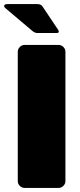

<svg xmlns="http://www.w3.org/2000/svg" viewBox="-37 -920 390 940"><path d="M241.7 -758.3H145.8Q134.2 -758.3 121.7 -768.3L-12.5 -881.7Q-16.7 -885.8 -16.7 -890.8Q-16.7 -900 0 -900H145.8Q164.2 -900 171.7 -887.5L247.5 -774.2Q250.8 -770 250.8 -765.8Q250.8 -758.3 241.7 -758.3ZM50 -33.3V-666.7Q50 -680 60 -690Q70 -700 83.3 -700H250Q263.3 -700 273.3 -690Q283.3 -680 283.3 -666.7V-33.3Q283.3 -20 273.3 -10Q263.3 0 250 0H83.3Q70 0 60 -10Q50 -20 50 -33.3Z"/></svg>

Font: BoonTook Mon
Style: Regular
Weight: 400
Designer: Sungsit Sawaiwan
Foundry: FontUni
Version: Version 3.0